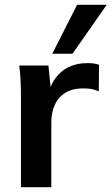

<svg xmlns="http://www.w3.org/2000/svg" viewBox="-20 -777 463 797"><path d="M67 0V-376Q67 -408 65.5 -441Q64 -474 60 -505H181L195 -367H175Q185 -417 208.5 -450Q232 -483 266 -499Q300 -515 340 -515Q358 -515 369 -513.5Q380 -512 391 -508L390 -398Q371 -406 357.5 -408Q344 -410 324 -410Q281 -410 251.5 -392Q222 -374 207.5 -342Q193 -310 193 -269V0ZM197 -554 300 -757H423L281 -554Z"/></svg>

Font: Mulish ExtraLight
Style: Regular
Weight: 200
Designer: Vernon Adams
Foundry: Vernon Adams
Version: Version 3.603